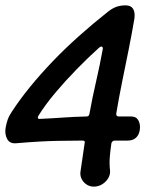

<svg xmlns="http://www.w3.org/2000/svg" viewBox="-23 -620 592 717"><path d="M327 77Q312 77 299.5 68.5Q287 60 281 46.5Q275 33 278 18L293 -85Q296 -95 286 -95Q257 -95 193.5 -94Q130 -93 37 -85Q13 -83 3.5 -101.5Q-6 -120 -2 -143Q1 -160 6 -174Q11 -188 22 -204Q52 -250 90 -296.5Q128 -343 173.5 -390.5Q219 -438 271 -484.5Q323 -531 381 -577Q398 -590 413 -595Q428 -600 446 -600Q466 -600 474 -587Q482 -574 479 -551Q469 -492 457 -432.5Q445 -373 433 -314Q421 -255 411 -195Q411 -185 420 -185H467Q486 -185 494 -170Q502 -155 499 -135Q497 -122 491 -113Q485 -104 475.5 -99.5Q466 -95 453 -95H406Q396 -95 393 -85Q389 -59 387 -33.5Q385 -8 388 18Q389 33 380.5 46.5Q372 60 358 68.5Q344 77 327 77ZM126 -176Q171 -178 212.5 -181Q254 -184 300 -185Q305 -185 307.5 -187.5Q310 -190 311 -195Q322 -256 336 -316.5Q350 -377 361 -438Q361 -445 357 -446Q353 -447 347 -442Q306 -405 263.5 -361.5Q221 -318 183.5 -273.5Q146 -229 120 -187Q117 -182 119 -178.5Q121 -175 126 -176Z"/></svg>

Font: Winky Sans
Style: Italic
Weight: 400
Italic angle: -8.97852°
Designer: Simon Atzbach
Foundry: typofactur
Version: Version 1.205